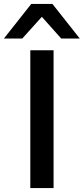

<svg xmlns="http://www.w3.org/2000/svg" viewBox="-42 -962 428 982"><path d="M113 0V-705H232V0ZM-22 -765 118 -942H226L366 -765H271L172 -876L72 -765Z"/></svg>

Font: Nunito Sans 7pt SemiExpanded SemiBold
Style: Regular
Weight: 600
Width: 6
Designer: Vernon Adams
Foundry: Vernon Adams
Version: Version 3.101;gftools[0.9.27]